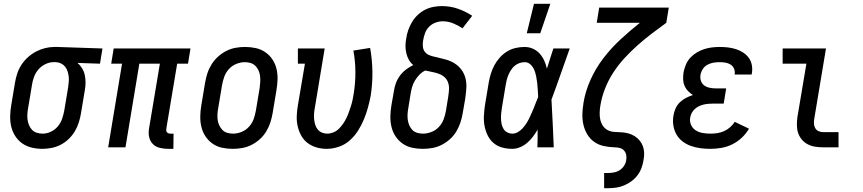

<svg xmlns="http://www.w3.org/2000/svg" viewBox="-20 -775 4540 1010"><path d="M203 8Q174 8 147 1.5Q120 -5 98 -20Q76 -35 61 -58Q46 -81 39.5 -107.5Q33 -134 33.5 -163Q34 -192 39 -221L59 -341Q63 -365 71 -389Q79 -413 93 -434.5Q107 -456 127 -474Q147 -492 170 -504Q193 -516 217.5 -522Q242 -528 266 -528H281L519 -520L506 -440L388 -444Q402 -432 412 -415.5Q422 -399 426 -380Q430 -361 430 -340.5Q430 -320 426 -299L406 -179Q402 -155 394.5 -131Q387 -107 374 -85Q361 -63 342 -44.5Q323 -26 300 -14Q277 -2 252 3Q227 8 203 8ZM205 -72Q226 -72 247.5 -82Q269 -92 284 -110Q299 -128 306.5 -149.5Q314 -171 318 -193L338 -313Q340 -327 341.5 -342Q343 -357 341.5 -371.5Q340 -386 335.5 -399.5Q331 -413 323 -423.5Q315 -434 302.5 -440.5Q290 -447 275 -448H261Q240 -448 218.5 -437.5Q197 -427 182 -409.5Q167 -392 159 -370.5Q151 -349 148 -327L128 -207Q125 -192 124 -176Q123 -160 125 -145Q127 -130 133 -116Q139 -102 149 -91.5Q159 -81 174 -76.5Q189 -72 204 -72Z M864 8Q841 8 819.5 2.5Q798 -3 783.5 -18Q769 -33 764.5 -54.5Q760 -76 764 -99L821 -440H713L640 0H549L622 -440H565L578 -520H982L969 -440H912L855 -99Q854 -93 854.5 -88Q855 -83 858.5 -79Q862 -75 867 -73.5Q872 -72 878 -72H893L892 8Z M1204 8Q1175 8 1147.5 2Q1120 -4 1098 -19.5Q1076 -35 1061 -57.5Q1046 -80 1039.5 -107Q1033 -134 1033.5 -163Q1034 -192 1039 -221L1059 -341Q1063 -365 1071 -389.5Q1079 -414 1093 -436.5Q1107 -459 1127 -477Q1147 -495 1170.5 -507Q1194 -519 1219 -523.5Q1244 -528 1269 -528Q1298 -528 1325.5 -522Q1353 -516 1375.5 -500.5Q1398 -485 1413 -462.5Q1428 -440 1434.5 -413Q1441 -386 1440 -357Q1439 -328 1434 -299L1414 -179Q1410 -155 1402 -130.5Q1394 -106 1380.5 -83.5Q1367 -61 1347 -43Q1327 -25 1303.5 -13Q1280 -1 1254.5 3.5Q1229 8 1204 8ZM1206 -72Q1228 -72 1250.5 -81Q1273 -90 1289.5 -108Q1306 -126 1314 -148Q1322 -170 1326 -193L1346 -313Q1348 -328 1349 -344Q1350 -360 1348 -375.5Q1346 -391 1340 -404.5Q1334 -418 1323.5 -428.5Q1313 -439 1298.5 -443.5Q1284 -448 1268 -448Q1246 -448 1223.5 -439Q1201 -430 1184.5 -412Q1168 -394 1160 -372Q1152 -350 1148 -327L1128 -207Q1125 -192 1124 -176Q1123 -160 1125 -144.5Q1127 -129 1133.5 -115.5Q1140 -102 1150 -91.5Q1160 -81 1175 -76.5Q1190 -72 1206 -72Z M1699 8Q1671 8 1645 0.5Q1619 -7 1598.5 -22.5Q1578 -38 1565 -61Q1552 -84 1546 -110.5Q1540 -137 1541 -164.5Q1542 -192 1547 -221L1584 -440H1547V-520H1688L1636 -207Q1633 -192 1632 -177Q1631 -162 1632.5 -147.5Q1634 -133 1638 -119.5Q1642 -106 1650.5 -95Q1659 -84 1672.5 -78Q1686 -72 1701 -72Q1717 -72 1733.5 -78.5Q1750 -85 1762.5 -97.5Q1775 -110 1785 -124.5Q1795 -139 1802.5 -154.5Q1810 -170 1815.5 -186Q1821 -202 1826.5 -218.5Q1832 -235 1835 -251Q1838 -267 1841 -284Q1850 -341 1849.5 -398Q1849 -455 1839 -509L1927 -523Q1938 -462 1939 -399Q1940 -336 1930 -271Q1924 -240 1915.5 -209Q1907 -178 1894.5 -147.5Q1882 -117 1864 -88.5Q1846 -60 1820.5 -37Q1795 -14 1762.5 -3Q1730 8 1699 8Z M2204 8Q2175 8 2147.5 2Q2120 -4 2098 -19.5Q2076 -35 2061 -57.5Q2046 -80 2039.5 -107Q2033 -134 2033.5 -163Q2034 -192 2039 -221L2052 -295Q2055 -317 2062.5 -337.5Q2070 -358 2083.5 -376.5Q2097 -395 2115.5 -409Q2134 -423 2154 -433Q2140 -444 2131 -460Q2122 -476 2117.5 -494.5Q2113 -513 2113 -533Q2113 -553 2117 -573Q2120 -595 2127.5 -616.5Q2135 -638 2147 -658.5Q2159 -679 2177 -696Q2195 -713 2215.5 -723.5Q2236 -734 2259 -738.5Q2282 -743 2304 -743Q2349 -743 2389 -729Q2429 -715 2464 -692L2413 -626Q2391 -641 2364.5 -652Q2338 -663 2309 -663Q2290 -663 2271 -656Q2252 -649 2237.5 -634.5Q2223 -620 2216 -601Q2209 -582 2206 -563Q2203 -547 2204.5 -530Q2206 -513 2216 -501Q2226 -489 2241.5 -483.5Q2257 -478 2272 -475H2273Q2299 -469 2324.5 -462Q2350 -455 2371.5 -441.5Q2393 -428 2408 -407.5Q2423 -387 2429 -361.5Q2435 -336 2433 -309Q2431 -282 2427 -254L2414 -179Q2410 -155 2402 -130.5Q2394 -106 2380.5 -83.5Q2367 -61 2347 -43Q2327 -25 2303.5 -13Q2280 -1 2254.5 3.5Q2229 8 2204 8ZM2205 -72Q2227 -72 2250 -81Q2273 -90 2289.5 -108Q2306 -126 2314 -148Q2322 -170 2326 -193L2338 -267Q2341 -286 2342 -305Q2343 -324 2337 -341Q2331 -358 2318 -369.5Q2305 -381 2288 -387Q2271 -393 2253 -396.5Q2235 -400 2217 -404Q2200 -396 2186.5 -382Q2173 -368 2163 -351.5Q2153 -335 2148 -317.5Q2143 -300 2140 -282L2128 -207Q2125 -192 2124 -176Q2123 -160 2125 -145Q2127 -130 2133 -116Q2139 -102 2149 -91.5Q2159 -81 2174 -76.5Q2189 -72 2205 -72Z M2675 8Q2647 8 2621.5 1Q2596 -6 2576.5 -22.5Q2557 -39 2545.5 -62.5Q2534 -86 2529 -112Q2524 -138 2525.5 -165.5Q2527 -193 2531 -221L2551 -341Q2555 -364 2562 -387Q2569 -410 2580.5 -431.5Q2592 -453 2609 -472Q2626 -491 2647 -504Q2668 -517 2692 -522.5Q2716 -528 2739 -528Q2763 -528 2784 -518.5Q2805 -509 2819.5 -492.5Q2834 -476 2843 -456Q2852 -436 2857 -414Q2866 -441 2874 -467.5Q2882 -494 2891 -520H2977Q2953 -453 2929.5 -385.5Q2906 -318 2881 -251Q2885 -188 2887.5 -125.5Q2890 -63 2893 0H2807Q2808 -23 2808 -46.5Q2808 -70 2808 -93Q2797 -74 2783.5 -56Q2770 -38 2753 -23.5Q2736 -9 2715.5 -0.5Q2695 8 2675 8ZM2676 -72Q2690 -72 2704 -80Q2718 -88 2728.5 -99.5Q2739 -111 2748 -124.5Q2757 -138 2763.5 -152Q2770 -166 2776.5 -180Q2783 -194 2788.5 -208Q2794 -222 2799.5 -236.5Q2805 -251 2811 -265Q2810 -284 2809 -302Q2808 -320 2806 -338Q2804 -356 2800.5 -373.5Q2797 -391 2790.5 -407Q2784 -423 2771 -435.5Q2758 -448 2740 -448Q2726 -448 2712 -443Q2698 -438 2687 -428.5Q2676 -419 2668 -406.5Q2660 -394 2654.5 -381Q2649 -368 2645.5 -354.5Q2642 -341 2640 -327L2620 -207Q2618 -193 2616.5 -178.5Q2615 -164 2615.5 -149.5Q2616 -135 2619 -121.5Q2622 -108 2629 -96.5Q2636 -85 2648.5 -78.5Q2661 -72 2676 -72ZM2751 -600 2789 -755H2875L2822 -600Z M3158 215V135H3179Q3194 135 3210 132Q3226 129 3240 120Q3254 111 3263 97Q3272 83 3274 68Q3277 53 3274 39.5Q3271 26 3262.5 16.5Q3254 7 3240.5 3.5Q3227 0 3213 0H3212Q3183 -1 3155.5 -7Q3128 -13 3106 -28.5Q3084 -44 3070 -67Q3056 -90 3049.5 -117Q3043 -144 3043.5 -172.5Q3044 -201 3049 -230V-232Q3059 -294 3086 -354.5Q3113 -415 3153.5 -468Q3194 -521 3243.5 -567Q3293 -613 3346 -655H3119L3132 -735H3498L3485 -655Q3446 -627 3407.5 -597.5Q3369 -568 3333 -536Q3297 -504 3264 -468Q3231 -432 3205 -391.5Q3179 -351 3162 -307Q3145 -263 3138 -219Q3135 -200 3134.5 -181Q3134 -162 3138 -144.5Q3142 -127 3152 -112.5Q3162 -98 3177.5 -90Q3193 -82 3212.5 -81Q3232 -80 3250.5 -79Q3269 -78 3286.5 -73Q3304 -68 3319 -58.5Q3334 -49 3345 -35.5Q3356 -22 3362 -5.5Q3368 11 3368.5 30Q3369 49 3365 68Q3362 88 3354.5 108.5Q3347 129 3333.5 147Q3320 165 3301.5 178.5Q3283 192 3262.5 200.5Q3242 209 3221 212Q3200 215 3179 215Z M3716 8Q3689 8 3663.5 4.5Q3638 1 3614 -7.5Q3590 -16 3570 -31.5Q3550 -47 3538 -68.5Q3526 -90 3522 -116Q3518 -142 3523 -169Q3526 -187 3534 -205Q3542 -223 3556.5 -237Q3571 -251 3588.5 -260Q3606 -269 3625 -275Q3611 -284 3599 -296.5Q3587 -309 3580.5 -325Q3574 -341 3573.5 -359Q3573 -377 3576 -396Q3580 -416 3588.5 -436Q3597 -456 3612 -472Q3627 -488 3645.5 -499Q3664 -510 3684 -516.5Q3704 -523 3725 -525.5Q3746 -528 3766 -528Q3788 -528 3809.5 -525.5Q3831 -523 3851.5 -516.5Q3872 -510 3889.5 -498.5Q3907 -487 3919 -470.5Q3931 -454 3935 -432.5Q3939 -411 3935 -389L3934 -383H3844L3845 -386Q3847 -401 3841 -414.5Q3835 -428 3823 -435.5Q3811 -443 3796 -445.5Q3781 -448 3766 -448Q3750 -448 3734 -445.5Q3718 -443 3702.5 -435Q3687 -427 3677.5 -412.5Q3668 -398 3665 -382Q3662 -366 3667 -350.5Q3672 -335 3684 -326Q3696 -317 3712 -313.5Q3728 -310 3745 -310H3800L3787 -230H3732Q3720 -230 3707 -229Q3694 -228 3681.5 -225Q3669 -222 3657.5 -216.5Q3646 -211 3636 -202.5Q3626 -194 3619.5 -182Q3613 -170 3611 -158Q3607 -137 3615 -118.5Q3623 -100 3639.5 -89.5Q3656 -79 3676 -75.5Q3696 -72 3717 -72Q3735 -72 3752.5 -74.5Q3770 -77 3787.5 -84.5Q3805 -92 3820 -105Q3835 -118 3845 -134L3920 -98Q3905 -72 3882 -50.5Q3859 -29 3831.5 -15.5Q3804 -2 3774.5 3Q3745 8 3716 8Z M4310 0Q4288 0 4267 -3.5Q4246 -7 4228 -16.5Q4210 -26 4197 -42Q4184 -58 4178 -77Q4172 -96 4172 -118Q4172 -140 4175 -161L4222 -440H4097V-520H4325L4263 -148Q4261 -135 4262 -122.5Q4263 -110 4269 -100Q4275 -90 4286 -85Q4297 -80 4310 -80H4391V0Z"/></svg>

Font: Iosevka Curly Slab Medium
Style: Italic
Weight: 500
Italic angle: -9°
Monospace: yes
Designer: Belleve Invis
Foundry: Belleve Invis
Version: Version 22.1.2; ttfautohint (v1.8.4)